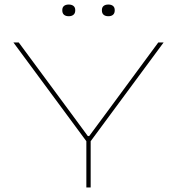

<svg xmlns="http://www.w3.org/2000/svg" viewBox="-20 -826 780 846"><path d="M361.5 -202.5 39 -639H62.5L293 -327L367 -226.5H373L447.5 -327L677.5 -639H701L378.5 -202.5ZM360.5 0V-219H379.5V0ZM283 -754.5Q269.5 -754.5 262 -761Q254.5 -767.5 254.5 -780V-782Q254.5 -793.5 262 -799.8Q269.5 -806 283 -806Q296 -806 303.8 -799.8Q311.5 -793.5 311.5 -782V-780Q311.5 -767.5 303.8 -761Q296 -754.5 283 -754.5ZM457.5 -754.5Q444 -754.5 436.5 -761Q429 -767.5 429 -780V-782Q429 -793.5 436.5 -799.8Q444 -806 457.5 -806Q470.5 -806 478 -799.8Q485.5 -793.5 485.5 -782V-780Q485.5 -767.5 478 -761Q470.5 -754.5 457.5 -754.5Z"/></svg>

Font: Anek Latin Expanded Thin
Style: Regular
Weight: 250
Width: 7
Designer: Yesha Goshar
Foundry: Ek Type
Version: Version 1.003